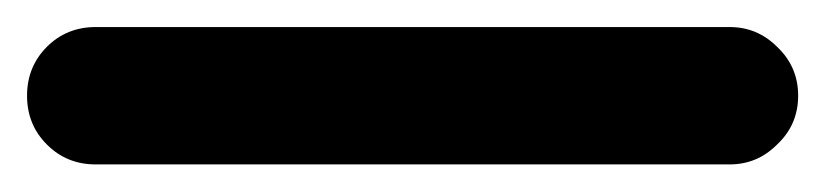

<svg xmlns="http://www.w3.org/2000/svg" viewBox="-63 -20 610 142"><path d="M7.8 101.6Q-13.7 101.6 -28.3 86.9Q-43 72.3 -43 50.8Q-43 29.3 -28.3 14.6Q-13.7 0 7.8 0Q164.1 0 476.6 0Q497.1 0 511.7 14.6Q527.3 29.3 527.3 50.8Q527.3 72.3 511.7 86.9Q497.1 101.6 476.6 101.6Q320.3 101.6 7.8 101.6Z"/></svg>

Font: Abed
Style: Bold
Weight: 700
Designer: Johan Aakerlund
Version: Version 3.105